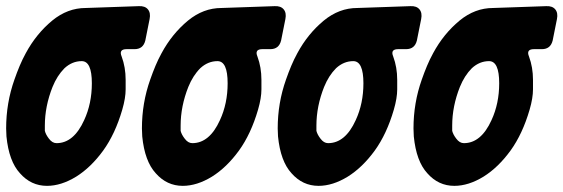

<svg xmlns="http://www.w3.org/2000/svg" viewBox="-32 -600 1834 625"><path d="M121 5Q69 5 33 -36Q-3 -75 -11 -156L-12 -182Q-12 -265 15 -341Q23 -364 32 -385.5Q41 -407 52 -427Q86 -490 138 -533Q188 -574 247 -574L420 -580Q440 -581 449.5 -569.5Q459 -558 455 -538L441 -468Q434 -440 406 -440H380Q354 -440 364 -416Q377 -381 377 -340V-309Q377 -281 366 -243Q343 -164 304 -110Q264 -55 216 -25Q167 5 121 5ZM152 -134Q208 -134 242 -209Q267 -263 267 -329Q267 -401 234 -401Q203 -401 178 -378Q154 -354 139 -317Q114 -254 114 -191V-178V-174Q117 -162 127 -149Q138 -134 152 -134Z M563 5Q511 5 475 -36Q439 -75 431 -156L430 -182Q430 -265 457 -341Q465 -364 474 -385.5Q483 -407 494 -427Q528 -490 580 -533Q630 -574 689 -574L862 -580Q882 -581 891.5 -569.5Q901 -558 897 -538L883 -468Q876 -440 848 -440H822Q796 -440 806 -416Q819 -381 819 -340V-309Q819 -281 808 -243Q785 -164 746 -110Q706 -55 658 -25Q609 5 563 5ZM594 -134Q650 -134 684 -209Q709 -263 709 -329Q709 -401 676 -401Q645 -401 620 -378Q596 -354 581 -317Q556 -254 556 -191V-178V-174Q559 -162 569 -149Q580 -134 594 -134Z M1005 5Q953 5 917 -36Q881 -75 873 -156L872 -182Q872 -265 899 -341Q907 -364 916 -385.5Q925 -407 936 -427Q970 -490 1022 -533Q1072 -574 1131 -574L1304 -580Q1324 -581 1333.5 -569.5Q1343 -558 1339 -538L1325 -468Q1318 -440 1290 -440H1264Q1238 -440 1248 -416Q1261 -381 1261 -340V-309Q1261 -281 1250 -243Q1227 -164 1188 -110Q1148 -55 1100 -25Q1051 5 1005 5ZM1036 -134Q1092 -134 1126 -209Q1151 -263 1151 -329Q1151 -401 1118 -401Q1087 -401 1062 -378Q1038 -354 1023 -317Q998 -254 998 -191V-178V-174Q1001 -162 1011 -149Q1022 -134 1036 -134Z M1447 5Q1395 5 1359 -36Q1323 -75 1315 -156L1314 -182Q1314 -265 1341 -341Q1349 -364 1358 -385.5Q1367 -407 1378 -427Q1412 -490 1464 -533Q1514 -574 1573 -574L1746 -580Q1766 -581 1775.5 -569.5Q1785 -558 1781 -538L1767 -468Q1760 -440 1732 -440H1706Q1680 -440 1690 -416Q1703 -381 1703 -340V-309Q1703 -281 1692 -243Q1669 -164 1630 -110Q1590 -55 1542 -25Q1493 5 1447 5ZM1478 -134Q1534 -134 1568 -209Q1593 -263 1593 -329Q1593 -401 1560 -401Q1529 -401 1504 -378Q1480 -354 1465 -317Q1440 -254 1440 -191V-178V-174Q1443 -162 1453 -149Q1464 -134 1478 -134Z"/></svg>

Font: Bangerz
Style: Bold
Weight: 700
Designer: vernon adams
Foundry: Vernon Adams
Version: Version 2.10;February 7, 2025;FontCreator 13.0.0.2683 64-bit